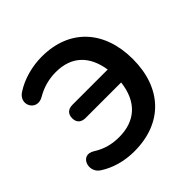

<svg xmlns="http://www.w3.org/2000/svg" viewBox="-185 -878 1050 1050"><g transform="rotate(-45 340.0 -352.5)"><path d="M275 10C495 10 626 -131 626 -353C626 -572 498 -715 283 -715C210 -715 131 -695 69 -654C4 -611 56 -518 127 -560C173 -587 224 -601 277 -601C399 -601 469 -532 488 -410H216C181 -410 162 -391 162 -359C162 -326 181 -308 216 -308H490C474 -174 396 -104 271 -104C216 -104 168 -116 119 -147C48 -192 10 -88 70 -48C127 -10 199 10 275 10Z"/></g></svg>

Font: Nunito
Style: Bold
Weight: 700
Designer: Vernon Adams
Foundry: Vernon Adams
Version: Version 3.602